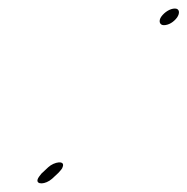

<svg xmlns="http://www.w3.org/2000/svg" viewBox="-20 -467 439 450"><path d="M77 -60C73 -55 69 -50 68 -46C65 -34 86 -34 102 -48L117 -62C121 -67 126 -71 127 -76C133 -92 107 -88 93 -75ZM358 -428C351 -418 354 -408 364 -408C375 -408 387 -415 395 -426C402 -436 401 -447 390 -447C379 -447 366 -439 358 -428Z"/></svg>

Font: Stray Cat
Style: UltObl
Weight: 400
Version: Version 1.0